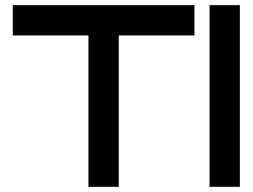

<svg xmlns="http://www.w3.org/2000/svg" viewBox="-20 -723 978 743"><path d="M732.4 -703.1V-585.9H439.5V0H322.3V-585.9H29.3V-703.1Z M908.2 0H791V-703.1H908.2Z"/></svg>

Font: Gerhaus
Style: Regular
Weight: 400
Designer: GGBotNet
Foundry: GGBotNet
Version: 1.01